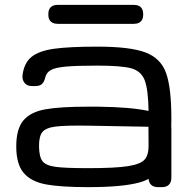

<svg xmlns="http://www.w3.org/2000/svg" viewBox="-20 -770 788 790"><path d="M46.9 -167.5Q46.9 -239.7 76.2 -274.4Q105.5 -309.1 166 -320.1Q226.6 -331.1 343.3 -331.1H382.8Q453.1 -330.1 502.4 -325.9Q551.8 -321.8 591.3 -313.5Q589.8 -403.3 575 -440.7Q560.1 -478 519.5 -489Q479 -500 380.9 -500Q295.4 -500 252 -496.1Q208.5 -492.2 189.9 -482.2Q171.4 -472.2 166.5 -452.1Q162.1 -433.6 153.1 -424.8Q144 -416 126.5 -416H110.4Q91.3 -416 80.8 -429.2Q70.3 -442.4 72.8 -461.9Q79.6 -511.7 109.9 -536.1Q140.1 -560.5 202.1 -569.3Q264.2 -578.1 380.9 -578.1Q515.6 -578.1 578.6 -554.2Q641.6 -530.3 663.3 -469.7Q685.1 -409.2 685.1 -281.2Q685.1 -156.7 654.8 -97.9Q624.5 -39.1 554.7 -19.5Q484.9 0 343.3 0Q230.5 0 169.4 -11.2Q108.4 -22.5 77.6 -58.3Q46.9 -94.2 46.9 -167.5ZM591.3 -171.9 590.8 -248.5 342.8 -252.9Q249.5 -254.4 209 -249.3Q168.5 -244.1 154.3 -226.6Q140.1 -209 140.6 -167.5Q141.1 -124.5 155 -106.7Q168.9 -88.9 208.3 -83.5Q247.6 -78.1 343.3 -78.1Q455.1 -78.1 507.1 -86.4Q559.1 -94.7 575.4 -113.8Q591.8 -132.8 591.3 -171.9ZM591.3 -39.1V-242.2Q591.3 -261.2 601.3 -271.2Q611.3 -281.2 630.4 -281.2H646Q665 -281.2 675 -271.2Q685.1 -261.2 685.1 -242.2V-39.1Q685.1 -20 675 -10Q665 0 646 0H630.4Q611.3 0 601.3 -10Q591.3 -20 591.3 -39.1ZM217.8 -750H530.3Q543 -750 551.8 -745.6Q560.5 -741.2 564.9 -732.4Q569.3 -723.6 569.3 -710.9Q569.3 -698.2 564.9 -689.5Q560.5 -680.7 551.8 -676.3Q543 -671.9 530.3 -671.9H217.8Q205.1 -671.9 196.3 -676.3Q187.5 -680.7 183.1 -689.5Q178.7 -698.2 178.7 -710.9Q178.7 -723.6 183.1 -732.4Q187.5 -741.2 196.3 -745.6Q205.1 -750 217.8 -750Z"/></svg>

Font: Gyrochrome
Style: Regular
Weight: 400
Designer: David Moles
Foundry: David Moles
Version: Version 1.005;Glyphs 3.2.3 (3260)